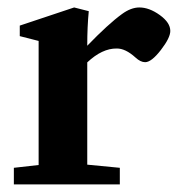

<svg xmlns="http://www.w3.org/2000/svg" viewBox="-20 -487 475 507"><path d="M16.6 0V-43.9L82 -51.3V-378.9L32.2 -391.6V-419.4L175.8 -467.3L214.4 -457.5Q210.4 -415.5 210.4 -369.1V-366.2Q266.1 -423.8 301.8 -449.7Q325.7 -467.3 348.1 -467.3Q374 -467.3 401.9 -447.3Q429.7 -427.2 429.7 -405.3Q429.7 -387.2 404.8 -355Q379.9 -322.8 363.3 -322.8Q351.1 -322.8 337.9 -335Q311 -359.4 288.1 -358.9Q250 -359.4 210.4 -322.3V-52.2L296.4 -43.9V0Z"/></svg>

Font: Elstob 6pt
Style: Bold
Weight: 700
Designer: Peter S. Baker
Version: Version 1.015